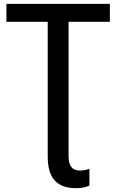

<svg xmlns="http://www.w3.org/2000/svg" viewBox="-20 -734 603 994"><path d="M374 240.2C403.3 240.2 426.3 235.4 442.9 226.1V139.2C431.2 144.5 415 148.9 395 148.9C357.9 148.9 335 130.4 335 74.2V-621.1H548.8V-713.9H13.2V-621.1H227.1V77.1C227.1 191.9 277.8 240.2 374 240.2Z"/></svg>

Font: Noto Reveo Sans
Style: Regular
Weight: 500
Designer: Monotype Design Team
Foundry: Monotype Imaging Inc.
Version: Version 2.007